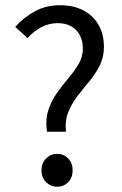

<svg xmlns="http://www.w3.org/2000/svg" viewBox="-20 -702 465 734"><path d="M159.6 -198.5Q153 -245.1 165 -281.5Q177.1 -317.8 198.3 -347.6Q219.5 -377.3 242.2 -404Q265 -430.7 280.9 -457.9Q296.8 -485.1 296.8 -516.8Q296.8 -543.6 286.1 -565.7Q275.4 -587.7 253.9 -600.6Q232.4 -613.5 200.3 -613.5Q167.7 -613.5 138.5 -598.4Q109.2 -583.2 85.4 -556.4L38.2 -599.4Q70.2 -635.1 112.8 -658.5Q155.4 -682 209.7 -682Q260.2 -682 298 -662.6Q335.7 -643.2 356.5 -607.4Q377.3 -571.5 377.3 -522.4Q377.3 -483.3 361.2 -451.5Q345.2 -419.8 321.8 -391.6Q298.4 -363.4 276.3 -334.8Q254.2 -306.1 240.9 -273.2Q227.6 -240.3 232.5 -198.5ZM198.2 12Q174.2 12 156.4 -5.5Q138.6 -23.1 138.6 -50.3Q138.6 -79.1 156.4 -96.5Q174.2 -113.8 198.2 -113.8Q223.2 -113.8 240.5 -96.5Q257.7 -79.1 257.7 -50.3Q257.7 -23.1 240.5 -5.5Q223.2 12 198.2 12Z"/></svg>

Font: Source Sans 3 Variable
Style: Regular
Weight: 200
Designer: Paul D. Hunt
Foundry: Adobe Systems Incorporated
Version: Version 3.026